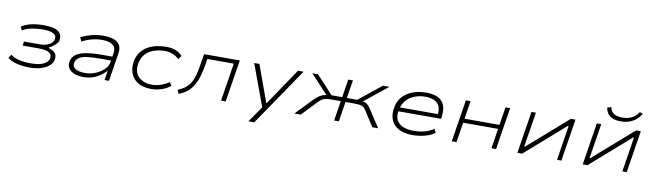

<svg xmlns="http://www.w3.org/2000/svg" viewBox="-44 -1367 7513 2208"><g transform="rotate(10 3713.0 -263.0)"><path d="M287 8Q207 8 138.5 -9.5Q70 -27 32 -60L60 -101Q101 -69 160 -55.5Q219 -42 292 -42Q393 -42 442 -66.5Q491 -91 504 -127Q517 -180 479 -203.5Q441 -227 356 -227H169L176 -275H358Q422 -275 464 -296.5Q506 -318 519 -354Q533 -402 493.5 -426Q454 -450 362 -450Q295 -450 233.5 -437Q172 -424 130 -397L109 -437Q151 -468 220 -484Q289 -500 369 -500Q494 -500 543 -460.5Q592 -421 572 -342Q566 -334 552 -318Q538 -302 517.5 -286Q497 -270 470 -258L467 -252Q530 -233 551 -202Q572 -171 556 -112Q545 -82 511 -54Q477 -26 421.5 -9Q366 8 287 8Z M918 8Q847 8 801.5 -13.5Q756 -35 739 -71.5Q722 -108 734 -152Q748 -199 788.5 -227Q829 -255 904.5 -268Q980 -281 1097 -281H1223L1215 -234H1076Q976 -234 916 -225Q856 -216 827 -195.5Q798 -175 788 -142Q775 -97 811.5 -69Q848 -41 928 -41Q995 -41 1053.5 -66Q1112 -91 1151 -130.5Q1190 -170 1196 -213L1213 -319Q1224 -389 1182.5 -419.5Q1141 -450 1059 -450Q1001 -450 941.5 -435Q882 -420 825 -389L805 -436Q843 -456 886.5 -470.5Q930 -485 975.5 -492.5Q1021 -500 1064 -500Q1133 -500 1182.5 -483.5Q1232 -467 1255.5 -430Q1279 -393 1269 -329L1217 0H1165L1183 -115L1187 -116Q1160 -86 1121 -57Q1082 -28 1032.5 -10Q983 8 918 8Z M1707 8Q1616 8 1554 -29.5Q1492 -67 1467.5 -135.5Q1443 -204 1465 -297Q1482 -355 1516.5 -394Q1551 -433 1597.5 -456.5Q1644 -480 1696.5 -490Q1749 -500 1799 -500Q1861 -500 1909 -481.5Q1957 -463 1989 -425L1958 -384Q1926 -416 1882 -433Q1838 -450 1794 -450Q1750 -450 1707.5 -441.5Q1665 -433 1627 -413.5Q1589 -394 1561 -361Q1533 -328 1519 -278Q1491 -167 1547.5 -104.5Q1604 -42 1709 -42Q1764 -42 1815.5 -60Q1867 -78 1910 -107L1934 -67Q1904 -43 1868 -26Q1832 -9 1792 -0.5Q1752 8 1707 8Z M2032 9 2012 -34Q2065 -57 2100.5 -85Q2136 -113 2158.5 -151.5Q2181 -190 2195.5 -243.5Q2210 -297 2221 -370L2241 -492H2658L2580 0H2526L2596 -444H2287L2275 -368Q2263 -294 2245 -234.5Q2227 -175 2200.5 -129.5Q2174 -84 2133.5 -49.5Q2093 -15 2032 9Z M2877 180 3015 -19 3019 30 2826 -492H2887L3043 -62H3047L3338 -492H3403L2945 180Z M3382 0 3553 -178Q3586 -212 3612.5 -233Q3639 -254 3670.5 -265Q3702 -276 3751 -278L3718 -262L3505 -492H3571L3767 -281H3891L3924 -492H3979L3945 -281H4067L4329 -492H4405L4119 -262L4105 -276Q4138 -273 4158 -267.5Q4178 -262 4197 -243Q4216 -224 4244 -178L4360 0H4292L4184 -169Q4167 -196 4152 -209Q4137 -222 4111 -227.5Q4085 -233 4033 -233H3938L3901 0H3846L3883 -233H3783Q3735 -233 3708 -227.5Q3681 -222 3661.5 -209Q3642 -196 3616 -169L3456 0Z M4762 8Q4662 8 4596.5 -28Q4531 -64 4507 -132.5Q4483 -201 4506 -296Q4527 -365 4575 -410.5Q4623 -456 4690.5 -478Q4758 -500 4837 -500Q4918 -500 4971 -474.5Q5024 -449 5046.5 -396Q5069 -343 5057 -257L5053 -233H4532L4539 -280H5037L5006 -258Q5018 -327 4999 -370Q4980 -413 4936 -432.5Q4892 -452 4831 -452Q4767 -452 4708.5 -430Q4650 -408 4610 -362Q4570 -316 4557 -247L4556 -242Q4544 -175 4566.5 -130.5Q4589 -86 4641 -64Q4693 -42 4770 -42Q4827 -42 4885.5 -56Q4944 -70 5000 -106L5021 -63Q4974 -28 4904.5 -10Q4835 8 4762 8Z M5220 0 5298 -492H5353L5319 -281H5727L5761 -492H5815L5737 0H5683L5720 -233H5312L5275 0Z M5986 0 6064 -492H6116L6051 -86H6060L6524 -492H6578L6500 0H6449L6513 -406H6504L6041 0Z M6749 0 6827 -492H6879L6814 -86H6823L7287 -492H7341L7263 0H7212L7276 -406H7267L6804 0ZM7092 -563Q7034 -563 6996.5 -579Q6959 -595 6939.5 -623Q6920 -651 6913 -692L6959 -706Q6968 -656 7002.5 -632.5Q7037 -609 7103 -609Q7168 -609 7215 -633.5Q7262 -658 7292 -706L7329 -692Q7305 -652 7271.5 -623.5Q7238 -595 7193.5 -579Q7149 -563 7092 -563Z"/></g></svg>

Font: Nunito Sans 7pt Expanded ExtraLight
Style: Italic
Weight: 250
Width: 7
Italic angle: -9°
Designer: Vernon Adams
Foundry: Vernon Adams
Version: Version 3.101;gftools[0.9.27]